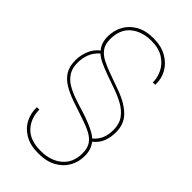

<svg xmlns="http://www.w3.org/2000/svg" viewBox="-282 -796 1112 1112"><g transform="rotate(45 274.5 -240.0)"><path d="M272 232Q207 232 163 206.5Q119 181 97.5 139Q76 97 78 48H98Q98 118 141 165Q184 212 272 212Q353 212 403.5 169.5Q454 127 454 50Q454 8 436.5 -17.5Q419 -43 385.5 -60Q352 -77 305.5 -92Q259 -107 202 -127Q154 -144 118.5 -165.5Q83 -187 63 -219.5Q43 -252 43 -303Q43 -341 58.5 -380.5Q74 -420 107 -445Q92 -462 85 -484Q78 -506 78 -530Q78 -580 100 -621Q122 -662 165.5 -687Q209 -712 274 -712Q337 -712 382 -686.5Q427 -661 450 -619.5Q473 -578 471 -528H451Q452 -565 434 -603Q416 -641 376.5 -667Q337 -693 274 -693Q196 -692 147.5 -651Q99 -610 99 -530Q99 -489 117 -463.5Q135 -438 168 -421Q201 -404 247 -388Q293 -372 349 -351Q421 -324 463 -282Q505 -240 505 -173Q505 -133 492 -98Q479 -63 446 -37Q460 -18 467 3Q474 24 474 50Q475 99 452 140.5Q429 182 384 207Q339 232 272 232ZM433 -50Q460 -73 472.5 -102.5Q485 -132 485 -173Q485 -222 461 -254.5Q437 -287 399 -308Q361 -329 319 -343.5Q277 -358 241 -371Q194 -388 166.5 -401Q139 -414 118 -432Q88 -405 75 -372Q62 -339 62 -300Q62 -256 80.5 -227Q99 -198 129.5 -179.5Q160 -161 198.5 -147.5Q237 -134 277.5 -122Q318 -110 356 -94Q377 -85 397 -74.5Q417 -64 433 -50Z"/></g></svg>

Font: DM Sans Thin
Style: Regular
Weight: 100
Designer: Colophon Foundry, Jonny Pinhorn
Foundry: Colophon Foundry
Version: Version 4.004; ttfautohint (v1.8.4.7-5d5b)